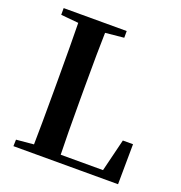

<svg xmlns="http://www.w3.org/2000/svg" viewBox="-133 -856 913 970"><g transform="rotate(20 323.5 -371.0)"><path d="M554.7 -215.8H609.4L607.4 0H44.9L45.9 -35.2L139.6 -43.9Q141.6 -142.6 141.6 -328.1V-394.5Q141.6 -596.7 139.6 -697.3L44.9 -706.1V-742.2H383.8V-706.1L284.2 -696.3Q281.2 -597.7 281.2 -403.3V-335.9Q281.2 -141.6 284.2 -41H511.7Z"/></g></svg>

Font: GenYoMin TW TTF Bold
Style: Regular
Weight: 700
Version: Version 1.300